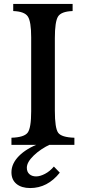

<svg xmlns="http://www.w3.org/2000/svg" viewBox="-20 -734 436 973"><path d="M258 -541V-173Q258 -84 275 -61Q292 -38 357 -36V0H38V-36Q102 -38 120 -61.5Q138 -85 138 -170V-545Q138 -625 121 -650.5Q104 -676 47 -678V-714H348V-678Q290 -676 274 -650Q258 -624 258 -541ZM253 110 283 141Q221 219 133 219Q89 219 63.5 198Q38 177 38 139Q38 95 76 56.5Q114 18 183 -8H236V-3Q185 21 150.5 54.5Q116 88 116 116Q116 137 129 148.5Q142 160 163 160Q183 160 208 147Q233 134 253 110Z"/></svg>

Font: Kolar Light
Style: Regular
Weight: 300
Designer: Ramakrishna Saiteja (Kannada); Shiva Nallaperumal (Latin)
Foundry: Indian Type Foundry
Version: Version 1.001;PS 1.0;hotconv 1.0.88;makeotf.lib2.5.647800